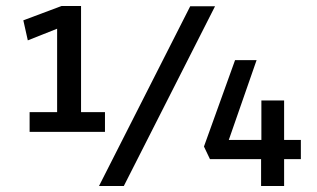

<svg xmlns="http://www.w3.org/2000/svg" viewBox="-20 -622 1059 642"><path d="M311 0 616 -601H699L394 0ZM838 -421 745 -154H854V-286H930V-154H986V-90H930V0H853V-90H682L662 -132L766 -421ZM79 -181V-247H171V-526L73 -487L58 -554L186 -602H251V-247H331V-181Z"/></svg>

Font: Ropa Sans
Style: Regular
Weight: 400
Designer: Botio Nikoltchev
Foundry: Botjo Nikoltchev
Version: Version 1.002